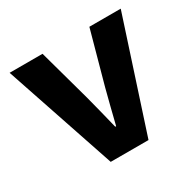

<svg xmlns="http://www.w3.org/2000/svg" viewBox="-116 -621 756 746"><g transform="rotate(-30 261.5 -248.0)"><path d="M179.2 0 12 -496.1H159.7L224.3 -261.9Q233.8 -225.5 243.5 -187.2Q253.2 -148.9 262.7 -109.5H266.7Q276.3 -148.9 286 -187.2Q295.7 -225.5 305.2 -261.9L369.8 -496.1H510.5L348.7 0Z"/></g></svg>

Font: Source Sans 3 VF
Style: Regular
Weight: 200
Designer: Paul D. Hunt
Foundry: Adobe
Version: Version 3.046;hotconv 1.0.118;makeotfexe 2.5.65603